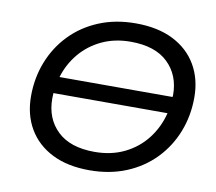

<svg xmlns="http://www.w3.org/2000/svg" viewBox="-79 -800 1013 900"><g transform="rotate(10 427.5 -350.0)"><path d="M401 8Q297 8 223.5 -29Q150 -66 111 -132.5Q72 -199 72 -287Q72 -374 102 -450.5Q132 -527 188 -585Q244 -643 322.5 -675.5Q401 -708 497 -708Q602 -708 675.5 -671Q749 -634 788 -567.5Q827 -501 827 -413Q827 -326 797 -249.5Q767 -173 711 -115Q655 -57 576.5 -24.5Q498 8 401 8ZM410 -81Q490 -81 553 -112Q616 -143 657.5 -197Q699 -251 716 -319H173Q172 -306 172 -293Q172 -198 233 -139.5Q294 -81 410 -81ZM188 -398H726Q727 -403 727 -407Q727 -502 666 -560.5Q605 -619 489 -619Q412 -619 351 -590Q290 -561 248.5 -511Q207 -461 188 -398Z"/></g></svg>

Font: Montserrat Medium
Style: Italic
Weight: 500
Italic angle: -11.3°
Designer: Julieta Ulanovsky
Foundry: Julieta Ulanovsky
Version: Version 9.000; ttfautohint (v1.8.4.7-5d5b)